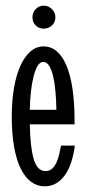

<svg xmlns="http://www.w3.org/2000/svg" viewBox="-20 -637 301 670"><path d="M176.8 -253.9Q176.3 -286.6 173.6 -316.9Q170.9 -347.2 165.5 -370.4Q160.2 -393.6 151.6 -407.2Q143.1 -420.9 130.9 -420.9Q119.6 -420.9 111.3 -407.2Q103 -393.6 97.2 -370.4Q91.3 -347.2 87.9 -316.9Q84.5 -286.6 84 -253.9ZM139.2 -40Q153.3 -40 162.6 -49.1Q171.9 -58.1 177.7 -71.5Q183.6 -85 187 -100.3Q190.4 -115.7 192.9 -128.9H241.2Q237.3 -98.6 229 -72.5Q220.7 -46.4 207.5 -27.3Q194.3 -8.3 176.5 2.4Q158.7 13.2 136.2 13.2Q109.9 13.2 88.6 -2.4Q67.4 -18.1 52.2 -48.8Q37.1 -79.6 29.1 -125Q21 -170.4 21 -230Q21 -286.1 29.1 -331.5Q37.1 -377 51.8 -408.7Q66.4 -440.4 86.7 -457.8Q106.9 -475.1 131.8 -475.1Q183.6 -475.1 211.9 -408.2Q240.2 -341.3 240.2 -213.9V-203.1H84Q85.4 -123 97.7 -81.5Q109.9 -40 139.2 -40ZM93.3 -576.2Q93.3 -593.3 104.5 -605.2Q115.7 -617.2 132.3 -617.2Q149.4 -617.2 161.4 -605.2Q173.3 -593.3 173.3 -576.2Q173.3 -559.6 161.4 -548.3Q149.4 -537.1 132.3 -537.1Q115.7 -537.1 104.5 -548.3Q93.3 -559.6 93.3 -576.2Z"/></svg>

Font: Stint Ultra Condensed
Style: Regular
Weight: 400
Width: 1
Designer: Astigmatic (AOETI)
Foundry: Astigmatic (AOETI)
Version: Version 1.000